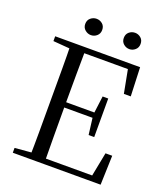

<svg xmlns="http://www.w3.org/2000/svg" viewBox="-161 -1018 975 1128"><g transform="rotate(20 326.0 -454.0)"><path d="M247 -806Q227 -806 210.5 -820Q194 -834 194 -857Q194 -881 210.5 -894.5Q227 -908 247 -908Q268 -908 284 -894.5Q300 -881 300 -857Q300 -834 284 -820Q268 -806 247 -806ZM488 -806Q467 -806 451 -820Q435 -834 435 -857Q435 -881 451 -894.5Q467 -908 488 -908Q508 -908 524 -894.5Q540 -881 540 -857Q540 -834 524 -820Q508 -806 488 -806ZM53 0V-30L191 -42H202V0ZM155 0Q157 -84 157 -168Q157 -252 157 -337V-391Q157 -476 157 -560.5Q157 -645 155 -728H248Q247 -645 246.5 -559.5Q246 -474 246 -380V-358Q246 -257 246.5 -170.5Q247 -84 248 0ZM202 0V-34H577L532 -9L566 -183H608L602 0ZM202 -353V-386H443V-353ZM436 -250 422 -361V-382L436 -491H471V-250ZM53 -698V-728H202V-687H191ZM548 -548 515 -721 559 -693H202V-728H584L591 -548Z"/></g></svg>

Font: Noto Serif TC
Style: Regular
Weight: 400
Designer: Ryoko NISHIZUKA  (kana & ideographs); Frank Grießhammer (Latin, Greek & Cyrillic); Wenlong ZHANG  (bopomofo); Sandoll Co
Foundry: Adobe
Version: Version 2.003-H1;hotconv 1.1.1;makeotfexe 2.6.0